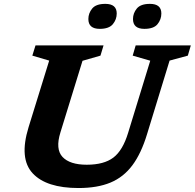

<svg xmlns="http://www.w3.org/2000/svg" viewBox="-20 -936 982 968"><path d="M284.5 -268Q258.5 -184 295.2 -144.8Q332 -105.5 417.5 -105.5Q504 -105.5 551.5 -141.5Q599 -177.5 626 -266.5L737.5 -630L649 -655.5L664 -707H942L927 -655.5L835 -630.5L721.5 -260Q692 -162.5 647.5 -102.8Q603 -43 537 -15.5Q471 12 376 12Q213.5 12 144.5 -62.5Q75.5 -137 124 -294.5L228 -630.5L143 -655.5L159 -707H502L486.5 -655.5L396 -629.5ZM483 -790.5Q425.5 -790.5 425.5 -840Q425.5 -869.5 444.8 -893Q464 -916.5 511 -916.5Q568.5 -916.5 568.5 -868Q568.5 -838 549 -814.2Q529.5 -790.5 483 -790.5ZM708 -790.5Q650.5 -790.5 650.5 -840Q650.5 -869.5 669.8 -893Q689 -916.5 736 -916.5Q793.5 -916.5 793.5 -868Q793.5 -838 774.2 -814.2Q755 -790.5 708 -790.5Z"/></svg>

Font: Newsreader Caption SemiBold
Style: Italic
Weight: 600
Italic angle: -17°
Designer: Hugues Gentile
Foundry: Production Type
Version: Version 1.001